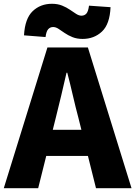

<svg xmlns="http://www.w3.org/2000/svg" viewBox="-28 -996 716 1016"><path d="M-8 0 223 -745H437L668 0H480L387 -372Q372 -428 357.5 -491Q343 -554 328 -611H324Q311 -553 296 -490.5Q281 -428 267 -372L174 0ZM149 -171V-309H509V-171ZM409 -790Q379 -790 355.5 -799.5Q332 -809 314 -821.5Q296 -834 281.5 -843.5Q267 -853 253 -853Q238 -853 227.5 -842Q217 -831 213 -800L99 -809Q104 -898 145 -937Q186 -976 247 -976Q277 -976 300.5 -966.5Q324 -957 342 -944.5Q360 -932 375 -922.5Q390 -913 403 -913Q419 -913 429 -924Q439 -935 443 -966L557 -958Q553 -868 511.5 -829Q470 -790 409 -790Z"/></svg>

Font: Noto Sans SC Black
Style: Regular
Weight: 900
Designer: Ryoko NISHIZUKA  (kana, bopomofo & ideographs); Paul D. Hunt (Latin, Greek & Cyrillic); Sandoll Communications , Soo-you
Foundry: Adobe
Version: Version 2.004-H2;hotconv 1.0.118;makeotfexe 2.5.65603